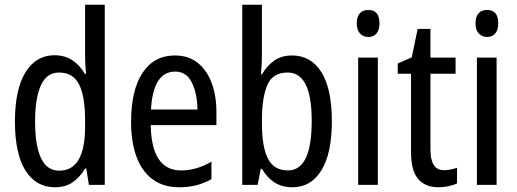

<svg xmlns="http://www.w3.org/2000/svg" viewBox="-20 -780 2183 810"><path d="M212 10Q132 10 87.5 -60.5Q43 -131 43 -268Q43 -403 87.5 -475Q132 -547 210 -547Q253 -547 285.5 -525.5Q318 -504 338 -468H343Q341 -487 340 -507.5Q339 -528 339 -543V-760H422V0H355L344 -69H339Q317 -32 286.5 -11Q256 10 212 10ZM230 -60Q339 -60 339 -246V-272Q339 -374 313.5 -424Q288 -474 229 -474Q177 -474 152.5 -420Q128 -366 128 -267Q128 -166 153 -113Q178 -60 230 -60Z M718 -546Q775 -546 814 -515Q853 -484 873 -430Q893 -376 893 -308V-252H616Q619 -61 744 -61Q809 -61 872 -98V-24Q841 -7 808.5 1.5Q776 10 736 10Q668 10 622.5 -24.5Q577 -59 555 -121Q533 -183 533 -265Q533 -400 581.5 -473Q630 -546 718 -546ZM719 -478Q626 -478 617 -318H813Q812 -385 789.5 -431.5Q767 -478 719 -478Z M1085 -760V-553Q1085 -531 1084 -508.5Q1083 -486 1081 -466H1085Q1107 -504 1138 -525Q1169 -546 1212 -546Q1292 -546 1336 -475.5Q1380 -405 1380 -269Q1380 -133 1336 -61.5Q1292 10 1214 10Q1170 10 1138.5 -10Q1107 -30 1085 -68H1080L1067 0H1002V-760ZM1194 -474Q1129 -474 1107 -419.5Q1085 -365 1085 -275V-260Q1085 -160 1110.5 -110.5Q1136 -61 1195 -61Q1295 -61 1295 -270Q1295 -474 1194 -474Z M1534 -738Q1581 -738 1581 -681Q1581 -654 1568.5 -639Q1556 -624 1534 -624Q1512 -624 1498.5 -639Q1485 -654 1485 -681Q1485 -710 1498 -724Q1511 -738 1534 -738ZM1574 -537V0H1491V-537Z M1853 -62Q1867 -62 1881.5 -65Q1896 -68 1908 -72V-6Q1893 1 1872.5 5.5Q1852 10 1829 10Q1774 10 1744 -25Q1714 -60 1714 -140V-469H1658V-512L1717 -538L1742 -658H1796V-537H1902V-469H1796V-148Q1796 -62 1853 -62Z M2035 -738Q2082 -738 2082 -681Q2082 -654 2069.5 -639Q2057 -624 2035 -624Q2013 -624 1999.5 -639Q1986 -654 1986 -681Q1986 -710 1999 -724Q2012 -738 2035 -738ZM2075 -537V0H1992V-537Z"/></svg>

Font: Avrile Sans Condensed
Style: Regular
Weight: 400
Width: 3
Designer: Monotype Design Team
Foundry: Monotype Imaging Inc.
Version: Version 2.001;September 10, 2019;FontCreator 11.5.0.2425 64-